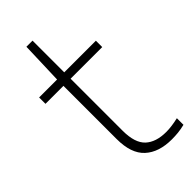

<svg xmlns="http://www.w3.org/2000/svg" viewBox="-238 -793 854 854"><g transform="rotate(-45 189.5 -365.5)"><path d="M292 9Q210.5 9 164.8 -32.8Q119 -74.5 119 -166V-500.5H6V-540.5H119L125.5 -740H164V-540.5H363V-500.5H164V-173.5Q164 -96.5 198.5 -64.2Q233 -32 298 -32Q330.5 -32 374 -42V-0.5Q351.5 5 332.2 7Q313 9 292 9Z"/></g></svg>

Font: Encode Sans Semi Expanded ExtraLight
Style: Regular
Weight: 200
Width: 6
Designer: Multiple Designers
Foundry: Impallari Type
Version: Version 3.000; ttfautohint (v1.8.3) -l 8 -r 50 -G 200 -x 14 